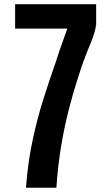

<svg xmlns="http://www.w3.org/2000/svg" viewBox="-20 -879 504 899"><path d="M101.6 0Q110.4 -118.2 132.6 -221.9Q154.8 -325.7 183.6 -416.5Q212.4 -507.3 240.7 -587.4Q261.7 -652.8 277.1 -694.3Q292.5 -735.8 294.9 -745.1H50.8V-859.4H430.2V-764.6Q425.8 -725.6 398.4 -661.9Q371.1 -598.1 343.8 -510.7Q321.3 -441.4 300.8 -360.6Q280.3 -279.8 265.4 -189.5Q250.5 -99.1 244.1 0Z"/></svg>

Font: Antonio
Style: Bold
Weight: 700
Designer: Vernon Adams
Foundry: Vernon Adams
Version: Version 1.002